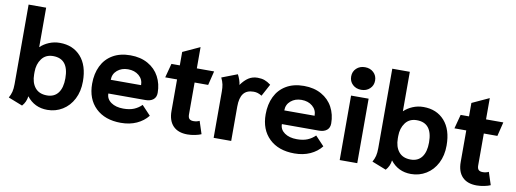

<svg xmlns="http://www.w3.org/2000/svg" viewBox="-60 -1073 3819 1422"><g transform="rotate(10 1849.5 -361.5)"><path d="M35 -31Q48 -54 54 -77.5Q60 -101 60 -136V-734H192V-437Q219 -463 257 -479Q295 -495 338 -495Q437 -495 496 -429Q555 -363 555 -243Q555 -168 525.5 -110.5Q496 -53 444.5 -21.5Q393 10 331 10Q234 10 176 -65Q171 -21 142 11ZM423 -243Q423 -390 306 -390Q250 -390 220 -349.5Q190 -309 190 -251V-233Q190 -170 220.5 -132.5Q251 -95 310 -95Q365 -95 394 -133.5Q423 -172 423 -243Z M625 -239Q625 -314 653 -372Q681 -430 736 -462.5Q791 -495 869 -495Q945 -495 1001 -463.5Q1057 -432 1086 -377.5Q1115 -323 1115 -256Q1115 -223 1093.5 -205.5Q1072 -188 1034 -188H756Q756 -147 791.5 -122Q827 -97 884 -97Q931 -97 963.5 -110.5Q996 -124 1021 -149L1087 -79Q1054 -37 1002 -13.5Q950 10 884 10Q764 10 694.5 -57Q625 -124 625 -239ZM984 -291Q984 -335 951.5 -362.5Q919 -390 869 -390Q821 -390 788.5 -362.5Q756 -335 756 -291Z M1239 -142V-379H1150L1178 -485H1241V-586L1369 -645V-485H1499L1473 -379H1371V-139Q1371 -116 1381 -106Q1391 -96 1412 -96Q1437 -96 1457 -106L1488 -11Q1471 -3 1441.5 3Q1412 9 1385 9Q1314 9 1276.5 -30Q1239 -69 1239 -142Z M1581 -349Q1581 -379 1576.5 -401Q1572 -423 1559 -450L1676 -495Q1685 -479 1692.5 -457Q1700 -435 1701 -419Q1728 -457 1757.5 -476Q1787 -495 1825 -495Q1855 -495 1877.5 -487Q1900 -479 1925 -460L1876 -369Q1859 -379 1845 -383.5Q1831 -388 1814 -388Q1762 -388 1737.5 -356Q1713 -324 1713 -259V0H1581Z M1930 -239Q1930 -314 1958 -372Q1986 -430 2041 -462.5Q2096 -495 2174 -495Q2250 -495 2306 -463.5Q2362 -432 2391 -377.5Q2420 -323 2420 -256Q2420 -223 2398.5 -205.5Q2377 -188 2339 -188H2061Q2061 -147 2096.5 -122Q2132 -97 2189 -97Q2236 -97 2268.5 -110.5Q2301 -124 2326 -149L2392 -79Q2359 -37 2307 -13.5Q2255 10 2189 10Q2069 10 1999.5 -57Q1930 -124 1930 -239ZM2289 -291Q2289 -335 2256.5 -362.5Q2224 -390 2174 -390Q2126 -390 2093.5 -362.5Q2061 -335 2061 -291Z M2505 -625Q2505 -662 2530.5 -686Q2556 -710 2595 -710Q2634 -710 2659.5 -686Q2685 -662 2685 -625Q2685 -588 2659.5 -564Q2634 -540 2595 -540Q2556 -540 2530.5 -564Q2505 -588 2505 -625ZM2529 -485H2661V0H2529Z M2770 -31Q2783 -54 2789 -77.5Q2795 -101 2795 -136V-734H2927V-437Q2954 -463 2992 -479Q3030 -495 3073 -495Q3172 -495 3231 -429Q3290 -363 3290 -243Q3290 -168 3260.5 -110.5Q3231 -53 3179.5 -21.5Q3128 10 3066 10Q2969 10 2911 -65Q2906 -21 2877 11ZM3158 -243Q3158 -390 3041 -390Q2985 -390 2955 -349.5Q2925 -309 2925 -251V-233Q2925 -170 2955.5 -132.5Q2986 -95 3045 -95Q3100 -95 3129 -133.5Q3158 -172 3158 -243Z M3414 -142V-379H3325L3353 -485H3416V-586L3544 -645V-485H3674L3648 -379H3546V-139Q3546 -116 3556 -106Q3566 -96 3587 -96Q3612 -96 3632 -106L3663 -11Q3646 -3 3616.5 3Q3587 9 3560 9Q3489 9 3451.5 -30Q3414 -69 3414 -142Z"/></g></svg>

Font: Niramit
Style: Bold
Weight: 700
Designer: Katatrad Aksorn Co.,Ltd.
Foundry: Cadson Demak Co.,Ltd.
Version: Version 1.001; ttfautohint (v1.6)